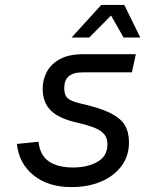

<svg xmlns="http://www.w3.org/2000/svg" viewBox="-20 -751 640 783"><path d="M272 12Q176 12 116.5 -36.5Q57 -85 49 -164L137 -173Q143 -118 179 -93Q215 -68 278 -68Q337 -68 377.5 -91Q418 -114 418 -162Q418 -179 412.5 -191.5Q407 -204 393.5 -214.5Q380 -225 355 -234Q330 -243 290 -252Q220 -268 187 -300.5Q154 -333 154 -390Q154 -426 171 -458Q188 -490 224.5 -510Q261 -530 320 -530H534L518 -456H318Q279 -456 260.5 -440Q242 -424 242 -392Q242 -375 247 -363Q252 -351 267 -343Q282 -335 312 -328Q388 -311 430 -290Q472 -269 489 -240.5Q506 -212 506 -170Q506 -115 475.5 -74Q445 -33 392 -10.5Q339 12 272 12ZM272 -598 393 -731H487L552 -598H484L427 -698H443L344 -598Z"/></svg>

Font: Geist Mono
Style: Italic
Weight: 400
Italic angle: -12°
Monospace: yes
Designer: Basement.studio, Andrés Briganti, Mateo Zaragoza
Foundry: Basement.studio, Vercel, Andrés Briganti, Guido Ferreyra, Mateo Zaragoza
Version: Version 1.500